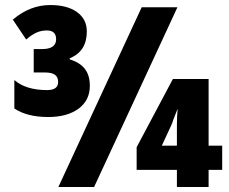

<svg xmlns="http://www.w3.org/2000/svg" viewBox="-20 -743 912 763"><path d="M37 -312V-425Q83 -385 167 -385Q211 -385 211 -417Q211 -437 198 -446Q185 -455 159 -455H114V-548H147Q203 -548 203 -587Q203 -622 166 -622Q144 -622 125 -613.5Q106 -605 84 -586L31 -665Q99 -723 180 -723Q247 -723 286 -695Q325 -667 325 -618Q325 -579 308.5 -552.5Q292 -526 257 -511V-507Q297 -495 317 -469.5Q337 -444 337 -402Q337 -344 292 -311Q247 -278 172 -278Q87 -278 37 -312ZM543 -714H685L354 0H212ZM683 -68H523V-158L667 -429H809V-164H863V-68H809V0H683ZM683 -164V-246Q683 -280 686 -311L669 -268Q667 -260 661 -246L623 -164Z"/></svg>

Font: Noto Sans Display Black Narrow
Style: Regular
Weight: 900
Width: 4
Designer: Monotype Design team
Foundry: Monotype Imaging Inc.
Version: Version 1.000